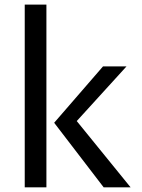

<svg xmlns="http://www.w3.org/2000/svg" viewBox="-20 -802 606 822"><path d="M85.9 -782.2H178.7V0H85.9ZM423.8 0 211.9 -276.4 420.9 -517.6H521.5L308.6 -283.7L539.1 0Z"/></svg>

Font: Proza Libre
Style: Regular
Weight: 400
Designer: Jasper de Waard
Foundry: Jasper de Waard
Version: Version 1.001; ttfautohint (v1.4.1.8-43bc)